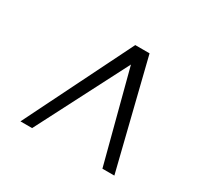

<svg xmlns="http://www.w3.org/2000/svg" viewBox="-121 -900 885 849"><g transform="rotate(30 322.0 -475.0)"><path d="M72.5 -202 343.5 -748H416.5L552 -202H491L370 -664L132 -202Z"/></g></svg>

Font: Merriweather 36pt Light
Style: Italic
Weight: 300
Italic angle: -7.8°
Version: Version 2.101